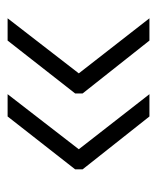

<svg xmlns="http://www.w3.org/2000/svg" viewBox="29 -507 432 530"><g transform="rotate(90 245.0 -242.0)"><path d="M30.5 -47 182.5 -243.5 30.5 -438.5H92L238 -254V-233.5L92 -47ZM240 -47 392 -243.5 240 -438.5H301.5L447.5 -254V-233.5L301.5 -47Z"/></g></svg>

Font: Anek Devanagari Medium Light
Style: Regular
Weight: 300
Version: Version 1.003